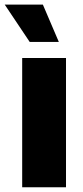

<svg xmlns="http://www.w3.org/2000/svg" viewBox="-41 -791 352 811"><path d="M52.7 0H237.8V-545.9H52.7ZM84.5 -613.8H207.5L140.1 -771.5H-21Z"/></svg>

Font: Raveo ExtraBold
Style: Regular
Weight: 800
Designer: Jakub Foglar, Rasmus Andersson (Inter)
Foundry: Jakubfoglar.com
Version: Version 1.100;Glyphs 3.2.3 (3260)